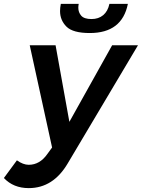

<svg xmlns="http://www.w3.org/2000/svg" viewBox="-99 -768 730 988"><path d="M49 200Q-30 200 -79 148L-12 57Q20 80 49 80Q106 80 145 24L169 -9L54 -535H187L258 -141L478 -535H611L250 72Q175 200 49 200ZM363 -598Q276 -598 243 -631Q210 -664 210 -711Q210 -728 214 -748H306Q304 -737 304 -728Q304 -704.5 319 -687.2Q334 -670 372 -670Q408 -670 432 -690Q456 -710 464 -748H559Q529 -598 363 -598Z"/></svg>

Font: Argentum Sans Medium
Style: Italic
Weight: 500
Italic angle: -11°
Designer: Julieta Ulanovsky (font), Cristiano Sobral (main changes and remaster)
Foundry: Julieta Ulanovsky (font), Cristiano Sobral (main changes and remaster)
Version: Version 2.007;June 15, 2022;FontCreator 14.0.0.2814 64-bit; 